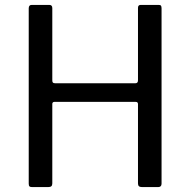

<svg xmlns="http://www.w3.org/2000/svg" viewBox="-20 -762 775 782"><path d="M201 -347Q197 -347 195 -344.5Q193 -342 193 -339V-15Q193 -7 189 -3.5Q185 0 176 0H111Q103 0 100 -3Q97 -6 97 -14V-728Q97 -742 109 -742H181Q193 -742 193 -729V-435Q193 -428 195.5 -425.5Q198 -423 204 -423H532Q542 -423 542 -435V-730Q542 -742 553 -742H626Q633 -742 635.5 -739Q638 -736 638 -728V-14Q638 0 624 0H559Q550 0 546 -3.5Q542 -7 542 -15V-338Q542 -347 533 -347Z"/></svg>

Font: Libre Franklin
Style: Regular
Weight: 400
Designer: Pablo Impallari, Rodrigo Fuenzalida
Foundry: Impallari Type
Version: Version 1.001; ttfautohint (v1.4.1)